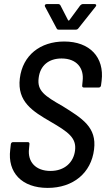

<svg xmlns="http://www.w3.org/2000/svg" viewBox="-20 -911 519 939"><path d="M200 -879 257 -772C259 -767 263 -766 268 -766H350C355 -766 359 -767 363 -772L448 -879C453 -885 451 -891 443 -891H385C380 -891 376 -888 372 -884L319 -812C318 -810 314 -810 313 -812L276 -884C274 -888 270 -891 266 -891H208C201 -891 197 -885 200 -879ZM213 8C338 8 426 -65 440 -180C454 -289 382 -332 286 -392C198 -442 161 -467 169 -529C176 -591 219 -625 281 -625C355 -625 392 -578 384 -514L382 -493C381 -487 384 -483 390 -483H463C469 -483 473 -487 474 -493L477 -516C491 -631 419 -708 294 -708C177 -708 91 -641 77 -528C63 -413 141 -366 227 -316C313 -266 355 -237 347 -175C340 -117 296 -75 227 -75C154 -75 114 -120 122 -184L124 -206C125 -212 122 -216 116 -216H44C38 -216 34 -212 33 -206L30 -179C16 -67 87 8 213 8Z"/></svg>

Font: Barlow Semi Condensed Medium
Style: Italic
Weight: 500
Width: 4
Italic angle: -7°
Designer: Jeremy Tribby
Foundry: Tribby Type
Version: Version 1.422;hotconv 1.0.109;makeotfexe 2.5.65596